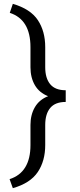

<svg xmlns="http://www.w3.org/2000/svg" viewBox="-20 -846 415 1002"><path d="M139 -89V-194Q139 -247 162 -286.5Q185 -326 231 -344Q185 -362 162 -401.5Q139 -441 139 -495V-600Q139 -744 31 -779L47 -826Q139 -799 177.5 -741Q216 -683 216 -600V-495Q216 -438 242 -406.5Q268 -375 323 -375V-314Q268 -314 242 -282.5Q216 -251 216 -194V-89Q216 -6 177 52Q138 110 47 136L30 89Q139 54 139 -89Z"/></svg>

Font: Freesentation 4 Regular
Style: Regular
Weight: 400
Designer: glyphs from Roboto by Christian Robertson / Hangul glyphs from Noto Sans CJK(Source Han Sans) by Jang Soo-young and Kang
Foundry: PT&
Version: Version 2.001